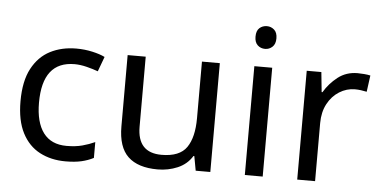

<svg xmlns="http://www.w3.org/2000/svg" viewBox="-51 -834 1871 942"><g transform="rotate(5 884.5 -363.5)"><path d="M300 10Q229 10 173.5 -19Q118 -48 86.5 -109Q55 -170 55 -265Q55 -364 88 -426Q121 -488 177.5 -517Q234 -546 306 -546Q347 -546 385 -537.5Q423 -529 447 -517L420 -444Q396 -453 364 -461Q332 -469 304 -469Q146 -469 146 -266Q146 -169 184.5 -117.5Q223 -66 299 -66Q343 -66 376.5 -75Q410 -84 438 -97V-19Q411 -5 378.5 2.5Q346 10 300 10Z M1013 -536V0H941L928 -71H924Q898 -29 852 -9.5Q806 10 754 10Q657 10 608 -36.5Q559 -83 559 -185V-536H648V-191Q648 -63 767 -63Q856 -63 890.5 -113Q925 -163 925 -257V-536Z M1228 -737Q1248 -737 1263.5 -723.5Q1279 -710 1279 -681Q1279 -653 1263.5 -639Q1248 -625 1228 -625Q1206 -625 1191 -639Q1176 -653 1176 -681Q1176 -710 1191 -723.5Q1206 -737 1228 -737ZM1271 -536V0H1183V-536Z M1691 -546Q1706 -546 1723.5 -544.5Q1741 -543 1754 -540L1743 -459Q1730 -462 1714.5 -464Q1699 -466 1685 -466Q1644 -466 1608 -443.5Q1572 -421 1550.5 -380.5Q1529 -340 1529 -286V0H1441V-536H1513L1523 -438H1527Q1553 -482 1594 -514Q1635 -546 1691 -546Z"/></g></svg>

Font: Noto Sans Old North Arabian
Style: Regular
Weight: 400
Designer: Monotype Design Team
Foundry: Monotype Imaging Inc.
Version: Version 2.001; ttfautohint (v1.8.4.7-5d5b)